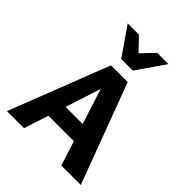

<svg xmlns="http://www.w3.org/2000/svg" viewBox="-251 -1054 1193 1193"><g transform="rotate(45 345.5 -458.0)"><path d="M499 0 314 -576H357L171 0H21L277 -658H424L670 0ZM137 -162 179 -276H473L532 -162ZM294 -731 321 -807 425 -916H524L396 -731ZM294 -731 166 -916H265L370 -806L396 -731Z"/></g></svg>

Font: Ysabeau ExtraBold
Style: Regular
Weight: 800
Designer: Christian Thalmann (Catharsis Fonts)
Version: Version 2.002